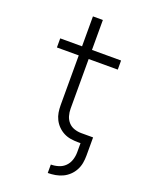

<svg xmlns="http://www.w3.org/2000/svg" viewBox="-169 -784 837 1091"><g transform="rotate(20 250.0 -239.0)"><path d="M261 223V172Q284 172 307 165Q330 158 346.5 141.5Q363 125 370.5 102Q378 79 378 55V0H362Q340 0 318 -3.5Q296 -7 276.5 -17Q257 -27 241 -43Q225 -59 215 -79Q205 -99 201.5 -120.5Q198 -142 198 -165V-465H66V-520H198V-701H258V-520H434V-465H258V-165Q258 -143 264 -122Q270 -101 284.5 -85Q299 -69 320 -62Q341 -55 362 -55H434V55Q434 78 430 100.5Q426 123 415 143.5Q404 164 387 180Q370 196 349.5 205.5Q329 215 306.5 219Q284 223 261 223Z"/></g></svg>

Font: Iosevka Fixed SS04 Light
Style: Regular
Weight: 300
Monospace: yes
Designer: Belleve Invis
Foundry: Belleve Invis
Version: Version 32.5.0